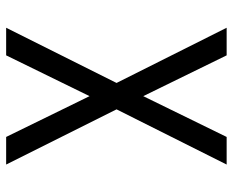

<svg xmlns="http://www.w3.org/2000/svg" viewBox="-88 -688 775 640"><g transform="rotate(90 300.0 -367.5)"><path d="M72 0 256 -368 72 -735H164L300 -457L436 -735H528L344 -368L528 0H436L300 -278L164 0Z"/></g></svg>

Font: R Plex Mono
Style: Regular
Weight: 400
Monospace: yes
Designer: Belleve Invis
Foundry: Belleve Invis
Version: Version 31.8.0